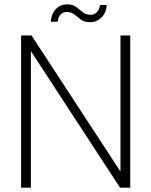

<svg xmlns="http://www.w3.org/2000/svg" viewBox="-20 -863 696 883"><path d="M77 0V-700H125L534 -74V-700H579V0H532L122 -628V0ZM394 -761Q368 -761 352 -773Q336 -785 322 -796.5Q308 -808 287 -808Q271 -808 259.5 -797Q248 -786 245 -763H213Q217 -801 237.5 -822Q258 -843 289 -843Q314 -843 329.5 -831.5Q345 -820 360 -807.5Q375 -795 397 -795Q413 -795 425 -806.5Q437 -818 440 -840H471Q469 -805 447 -783Q425 -761 394 -761Z"/></svg>

Font: DM Sans 17pt ExtraLight
Style: Regular
Weight: 250
Version: Version 4.004;gftools[0.9.30]